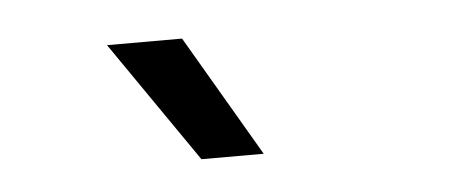

<svg xmlns="http://www.w3.org/2000/svg" viewBox="-27 -773 554 234"><g transform="rotate(-5 250.0 -656.0)"><path d="M109.4 -730.5H201.2L288.1 -582H211.9Z"/></g></svg>

Font: Wanted Sans Std Variable
Style: Regular
Weight: 400
Designer: Original Design by Kil Hyung-jin and Kang Hanbin, Wanted Lab, Inc;
Foundry: Wanted Lab, Inc.
Version: Version 1.003;Glyphs 3.2 (3227)